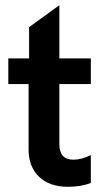

<svg xmlns="http://www.w3.org/2000/svg" viewBox="-20 -714 408 744"><path d="M243.2 9.8Q171.9 9.8 131.3 -29.1Q90.8 -67.9 90.8 -134.8V-388.2H12.2V-487.8H92.8V-608.9L210 -693.8V-487.8H332V-388.2H210V-155.8Q210 -95.2 264.2 -95.2Q295.9 -95.2 332 -112.8V-4.9Q293.5 9.8 243.2 9.8Z"/></svg>

Font: HK Grotesk Legacy
Style: Bold
Weight: 700
Designer: Alfredo Marco Pradil
Foundry: Hanken Design Co.
Version: Version 2.022;PS 002.022;hotconv 1.0.88;makeotf.lib2.5.64775